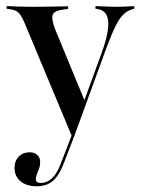

<svg xmlns="http://www.w3.org/2000/svg" viewBox="-20 -435 475 647"><path d="M222.6 25 63.7 -355.6Q56.5 -373.4 49.6 -383.5Q42.7 -393.5 34.3 -398Q25.8 -402.4 12.9 -404L2.4 -405.6V-414.5Q19.4 -413.7 41.1 -412.9Q62.9 -412.1 86.3 -412.1H91.1Q116.9 -412.1 139.5 -412.5Q162.1 -412.9 179.8 -413.3Q197.6 -413.7 209.7 -413.7V-404.8L196 -403.2Q165.3 -400 158.5 -387.1Q151.6 -374.2 166.1 -335.5L266.1 -93.5L259.7 -84.7L321.8 -254.8Q340.3 -305.6 344 -337.5Q347.6 -369.4 338.3 -385.5Q329 -401.6 308.1 -404.8L301.6 -405.6V-414.5Q320.2 -413.7 339.1 -412.9Q358.1 -412.1 373.4 -412.1Q391.9 -412.1 406 -412.9Q420.2 -413.7 432.3 -414.5V-405.6L424.2 -403.2Q409.7 -399.2 396 -386.3Q382.3 -373.4 368.1 -344.4Q354 -315.3 334.7 -262.9L229.8 25ZM104 192.7Q69.4 192.7 49.2 175.8Q29 158.9 29 130.6Q29 107.3 43.1 92.7Q57.3 78.2 79.8 78.2Q96 78.2 105.6 87.1Q115.3 96 115.3 110.5Q115.3 123.4 111.7 133.1Q108.1 142.7 104.4 151.6Q100.8 160.5 100.8 169.4Q100.8 181.5 116.9 181.5Q138.7 181.5 156 164.9Q173.4 148.4 185.5 114.5L226.6 8.1L234.7 12.1L195.2 114.5Q184.7 141.9 172.2 159.3Q159.7 176.6 142.7 184.7Q125.8 192.7 104 192.7Z"/></svg>

Font: Playfair 144pt SemiCondensed Medium
Style: Regular
Weight: 500
Width: 4
Designer: Claus Eggers Sørensen
Foundry: Claus Eggers Sørensen
Version: Version 2.203